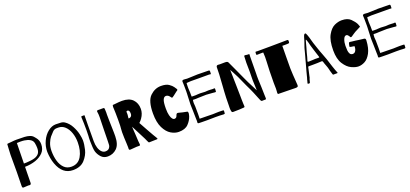

<svg xmlns="http://www.w3.org/2000/svg" viewBox="34 -1785 6110 2861"><g transform="rotate(-20 3089.0 -354.5)"><path d="M550 -517Q550 -434 501.5 -384Q453 -334 379 -308Q299 -281 208 -280L206 -171L204 -30Q204 0 180 0Q174 0 168 -1Q162 -2 158 -2L120 0L81 2Q70 2 66 -6Q62 -14 62 -30Q62 -35 62.5 -49Q63 -63 63 -91Q66 -244 66 -246V-520Q66 -560 70 -607L74 -673Q74 -689 77.5 -691.5Q81 -694 93 -694Q101 -694 141 -698Q193 -704 224 -704Q308 -704 352.5 -701.5Q397 -699 432.5 -687.5Q468 -676 489 -651Q493 -646 511.5 -624Q530 -602 540 -575Q550 -548 550 -517ZM475 -482Q475 -520 467 -561Q459 -602 422 -624Q385 -646 333 -653Q306 -657 269 -657Q253 -657 215 -655L209 -332Q248 -331 284 -335Q366 -341 405 -360Q441 -377 458 -405.5Q475 -434 475 -482Z M1154 -356Q1154 -294 1134.5 -212Q1115 -130 1051 -59.5Q987 11 866 11Q700 11 630 -182Q599 -269 595 -376Q595 -464 632 -543.5Q669 -623 729.5 -671Q790 -719 854 -719Q912 -719 940.5 -716Q969 -713 992 -698Q1052 -658 1088.5 -590Q1125 -522 1139.5 -457.5Q1154 -393 1154 -356ZM1071 -356Q1071 -438 1046.5 -507.5Q1022 -577 977.5 -618.5Q933 -660 875 -660Q870 -660 848.5 -660Q827 -660 811 -653Q795 -646 782 -632Q749 -599 726.5 -571.5Q704 -544 681.5 -490Q659 -436 659 -365Q659 -281 679.5 -208.5Q700 -136 745 -90.5Q790 -45 861 -45Q967 -45 1019 -133.5Q1071 -222 1071 -356Z M1300 -288Q1300 -230 1314.5 -184Q1329 -138 1355 -112Q1381 -86 1413 -86Q1457 -86 1476.5 -111.5Q1496 -137 1496 -165L1498 -226Q1501 -376 1501 -392Q1501 -415 1503 -483Q1506 -540 1506 -595Q1506 -644 1502 -664Q1499 -676 1499 -683Q1499 -697 1505.5 -700.5Q1512 -704 1518.5 -703.5Q1525 -703 1527 -703Q1537 -702 1549.5 -702.5Q1562 -703 1572 -703H1598Q1614 -703 1616.5 -698.5Q1619 -694 1620 -679Q1622 -657 1622 -625Q1622 -603 1621 -593Q1620 -583 1622 -509Q1627 -387 1627 -308V-247Q1625 -118 1565.5 -60.5Q1506 -3 1422 -3Q1358 -3 1319 -45.5Q1280 -88 1264 -140Q1257 -163 1253.5 -211.5Q1250 -260 1250 -311Q1250 -368 1253 -387Q1255 -401 1255 -480Q1255 -606 1251 -662Q1250 -668 1250 -678Q1250 -709 1269 -701L1280 -700Q1284 -700 1288.5 -701Q1293 -702 1298 -702Q1303 -702 1303 -691Q1302 -679 1301 -551Q1300 -423 1300 -288Z M2206 1Q2206 5 2201 6Q2196 7 2192.5 7Q2189 7 2187 7L2074 10Q2066 10 2061.5 3Q2057 -4 2049 -22Q2044 -37 2031 -62Q2011 -98 1962 -197L1911 -296L1914 -243L1919 -167Q1925 -33 1929 -19Q1930 -15 1930 -9Q1930 9 1911 9Q1905 9 1901 8Q1885 6 1823 12Q1781 16 1772 16Q1759 16 1754.5 11Q1750 6 1750 -6L1751 -29L1749 -87Q1743 -191 1743 -268Q1743 -308 1746 -323Q1751 -348 1751 -464Q1751 -585 1747 -647Q1746 -655 1746 -669Q1746 -685 1749 -692Q1752 -699 1755.5 -699.5Q1759 -700 1768 -700L1790 -702Q1859 -710 1900 -710Q2012 -710 2068.5 -652.5Q2125 -595 2125 -503Q2125 -430 2078 -363Q2058 -334 2032 -311L2102 -184Q2179 -46 2192 -28Q2206 -6 2206 1ZM1932 -435Q1960 -448 1960 -488Q1960 -517 1951 -531Q1942 -545 1928 -545Q1917 -545 1909 -537Q1908 -536 1909 -523Q1910 -510 1910 -497Q1910 -486 1909 -481Q1905 -464 1905 -446L1904 -437L1905 -429Q1920 -429 1932 -435Z M2724 -606Q2734 -593 2734 -586Q2734 -580 2730 -576Q2726 -572 2720 -569Q2714 -566 2712 -564Q2700 -556 2680 -539Q2671 -532 2653.5 -518.5Q2636 -505 2630 -502Q2626 -499 2622 -499Q2615 -499 2609 -507Q2603 -515 2601 -518Q2599 -521 2590.5 -531Q2582 -541 2569 -548Q2556 -555 2540 -555Q2510 -555 2493 -516Q2476 -477 2476 -377Q2476 -311 2487 -269Q2498 -227 2513.5 -208.5Q2529 -190 2543 -190Q2563 -190 2573.5 -199Q2584 -208 2592 -233Q2600 -257 2618 -257Q2624 -257 2631.5 -255Q2639 -253 2643 -252Q2653 -248 2692 -239.5Q2731 -231 2759 -226Q2773 -223 2773 -202Q2773 -192 2772 -187Q2771 -174 2764 -152Q2743 -88 2692.5 -36.5Q2642 15 2542 15Q2481 15 2419 -22Q2357 -59 2314 -145.5Q2271 -232 2271 -373Q2271 -573 2348 -646.5Q2425 -720 2521 -720Q2603 -720 2645 -690.5Q2687 -661 2703.5 -636.5Q2720 -612 2724 -606Z M3285 -654Q3285 -631 3281 -631Q3275 -631 3267.5 -632.5Q3260 -634 3249 -634H3089L2965 -635Q2959 -635 2920 -632L2897 -630L2895 -603Q2894 -588 2894 -556Q2894 -540 2896 -514Q2898 -490 2898 -479V-439Q2898 -423 2899 -414Q2908 -413 2926 -413H2966Q2972 -413 2990 -415Q3016 -417 3035 -417Q3043 -417 3091 -414L3113 -413Q3121 -413 3136 -414.5Q3151 -416 3165 -416L3198 -415Q3224 -413 3234 -413Q3245 -413 3249 -414L3255 -415Q3262 -415 3265 -410.5Q3268 -406 3267 -402Q3266 -395 3266 -384.5Q3266 -374 3265 -366Q3264 -358 3262 -356.5Q3260 -355 3250 -355L3210 -359Q3135 -366 3112 -366Q3027 -366 2987 -363Q2971 -361 2952 -361Q2933 -361 2928 -361Q2909 -361 2900 -362L2897 -346Q2895 -328 2895 -314Q2895 -302 2897 -286Q2899 -270 2899 -258L2900 -139L2899 -89Q2898 -80 2898 -64Q2911 -63 2936 -63Q2957 -62 3001 -62L3055 -61Q3072 -60 3107 -60Q3128 -60 3162 -62L3204 -63Q3228 -63 3244 -62Q3260 -61 3268 -61Q3276 -61 3277.5 -58Q3279 -55 3279 -45Q3279 -38 3278 -30.5Q3277 -23 3277 -14Q3277 -7 3272 -4.5Q3267 -2 3256 -2Q3245 -2 3238 -3Q3211 -6 3129 -6Q3079 -6 3057 -5Q3040 -4 3001 -4L2908 -5Q2892 -6 2870 -6Q2856 -6 2851.5 -9.5Q2847 -13 2847 -21L2848 -37Q2849 -41 2849 -46Q2849 -49 2848 -60.5Q2847 -72 2847 -103Q2847 -133 2845 -201Q2842 -257 2842 -309Q2842 -331 2847 -436Q2848 -457 2849 -478Q2850 -499 2850 -516Q2850 -632 2847 -669Q2844 -693 2876 -693Q2884 -693 2902 -691Q2918 -689 2926 -689L2989 -691Q3057 -695 3094 -695Q3137 -695 3215 -693Q3240 -692 3268 -692Q3280 -692 3283 -686Q3286 -680 3285.5 -673.5Q3285 -667 3285 -665Z M3540 -724Q3562 -724 3572.5 -719.5Q3583 -715 3589 -704Q3599 -683 3614 -650L3651 -570L3698 -467Q3711 -439 3732 -393Q3753 -347 3762 -329Q3779 -294 3784 -286L3812 -231L3843 -170L3841 -228L3837 -326V-356Q3837 -411 3839 -467Q3839 -509 3838 -535L3837 -611L3841 -707Q3841 -722 3856 -722Q3861 -722 3876 -719Q3885 -717 3895 -717Q3905 -717 3911 -717Q3919 -717 3921.5 -715Q3924 -713 3924 -708Q3924 -704 3923 -699Q3922 -694 3922 -688L3921 -602L3919 -400L3918 -371Q3918 -337 3919 -309Q3920 -281 3921 -263Q3924 -220 3924 -191Q3924 -195 3927 -72L3929 -16V-14Q3929 6 3910 4Q3907 3 3898 3L3869 4H3863Q3856 4 3852.5 1Q3849 -2 3841 -16Q3838 -23 3833 -36Q3828 -49 3821 -65Q3778 -173 3759 -212Q3737 -254 3648 -453Q3628 -494 3603 -540L3574 -592L3577 -497L3578 -438Q3580 -372 3580 -351Q3580 -269 3583 -186L3584 -108Q3584 -87 3586 -47L3588 -12V-10Q3588 0 3583 3Q3578 6 3569 6L3547 7Q3526 10 3502 10Q3474 10 3456 11L3405 12Q3390 12 3385 6.5Q3380 1 3379 -6Q3378 -13 3377 -16Q3373 -34 3373 -60Q3373 -84 3374 -101Q3374 -153 3376 -222.5Q3378 -292 3381 -322L3386 -393Q3398 -559 3398 -580Q3398 -659 3401 -698Q3403 -725 3429 -725Q3437 -725 3444 -724Q3451 -723 3455 -723Z M4540 -687Q4541 -674 4535 -669Q4529 -664 4516 -664Q4508 -664 4485.5 -663Q4463 -662 4431 -663H4427L4425 -482L4424 -306Q4424 -266 4428.5 -204.5Q4433 -143 4434 -127Q4440 -47 4440 -37Q4441 -17 4431 -11Q4421 -5 4396 -5L4352 -6Q4347 -6 4188 -9L4126 -10Q4116 -10 4116 -30Q4116 -37 4118 -57Q4120 -83 4120 -97Q4118 -123 4118 -188Q4118 -275 4120.5 -374Q4123 -473 4127 -523Q4129 -549 4129 -593Q4129 -642 4126 -667L4108 -668L4025 -666Q4017 -666 4017 -682L4018 -704Q4018 -712 4020.5 -714.5Q4023 -717 4029 -717Q4033 -717 4039 -716Q4045 -715 4053 -715L4266 -716L4440 -718Q4481 -719 4524 -719Q4536 -718 4538.5 -713Q4541 -708 4540.5 -699.5Q4540 -691 4540 -687Z M5064 -4Q5064 0 5053 0H4997Q4993 0 4990.5 -1.5Q4988 -3 4986 -9Q4982 -20 4975 -45Q4966 -70 4963 -90Q4960 -105 4953.5 -126Q4947 -147 4942 -158Q4933 -177 4926 -201L4917 -230Q4912 -241 4909.5 -243.5Q4907 -246 4901 -246Q4880 -246 4870 -245L4827 -243Q4819 -242 4753 -242H4692H4690Q4684 -242 4681 -231L4679 -221L4675 -202Q4673 -197 4662 -144Q4659 -127 4652 -100Q4650 -80 4643 -67Q4641 -64 4638 -53Q4635 -42 4633 -35Q4630 -27 4626 -9Q4625 -8 4624 -4.5Q4623 -1 4621 -0.5Q4619 0 4615 0H4595Q4586 0 4590 -13Q4590 -16 4591 -18Q4591 -20 4592 -23Q4593 -26 4595 -32L4604 -69Q4606 -75 4611 -90Q4616 -105 4618 -118Q4623 -142 4637 -191L4645 -219Q4664 -281 4669 -306L4683 -359Q4693 -392 4695 -401Q4702 -431 4715 -476L4722 -504L4728 -525Q4738 -559 4745 -574Q4747 -580 4759.5 -615.5Q4772 -651 4776 -672Q4783 -696 4790.5 -708Q4798 -720 4811 -720Q4816 -720 4821 -711Q4826 -702 4831 -689Q4836 -676 4838 -670Q4846 -651 4866 -575L4874 -547Q4875 -539 4907 -449L4926 -394L4944 -347Q4972 -268 4980 -251Q5015 -145 5021 -123Q5028 -97 5043.5 -58Q5059 -19 5061 -14Q5064 -7 5064 -4ZM4887 -318Q4887 -323 4880 -340Q4874 -355 4862 -396Q4853 -429 4844 -453Q4834 -483 4822.5 -524Q4811 -565 4809 -577Q4794 -630 4789 -630Q4786 -630 4779 -603L4773 -581Q4766 -554 4755 -513.5Q4744 -473 4735 -445Q4729 -419 4718.5 -379.5Q4708 -340 4702 -325Q4700 -319 4700 -318Q4700 -311 4706.5 -309Q4713 -307 4719.5 -307.5Q4726 -308 4728 -308L4786 -310Q4798 -312 4820 -312L4874 -311Q4887 -311 4887 -318Z M5596 -583Q5600 -573 5604 -562Q5608 -551 5611 -543Q5612 -541 5612 -538Q5612 -535 5609.5 -533Q5607 -531 5603 -529.5Q5599 -528 5594 -525L5571 -513Q5536 -494 5522 -488Q5500 -475 5486 -465L5467 -452Q5461 -447 5448 -439Q5444 -436 5440 -436Q5434 -434 5432 -434Q5427 -434 5423.5 -441Q5420 -448 5417 -452Q5415 -455 5409 -464Q5403 -473 5394.5 -479.5Q5386 -486 5375 -486Q5345 -486 5328 -439.5Q5311 -393 5311 -342Q5311 -295 5313.5 -266.5Q5316 -238 5329.5 -214Q5343 -190 5374 -190Q5414 -190 5430 -240Q5437 -261 5437 -290L5417 -294Q5393 -298 5382 -299Q5363 -301 5363 -313Q5363 -320 5371 -352Q5376 -368 5381 -371Q5386 -374 5396 -373Q5401 -372 5419.5 -369.5Q5438 -367 5478 -363L5533 -355Q5589 -347 5608 -346Q5625 -345 5631 -328Q5633 -318 5632 -311Q5625 -187 5585.5 -114.5Q5546 -42 5494 -14Q5442 14 5391 14Q5345 14 5281.5 -15Q5218 -44 5167 -123Q5116 -202 5116 -338Q5116 -496 5164 -580.5Q5212 -665 5272 -692Q5332 -719 5386 -719Q5480 -719 5527.5 -672Q5575 -625 5596 -583Z M6149 -654Q6149 -631 6145 -631Q6139 -631 6131.5 -632.5Q6124 -634 6113 -634H5953L5829 -635Q5823 -635 5784 -632L5761 -630L5759 -603Q5758 -588 5758 -556Q5758 -540 5760 -514Q5762 -490 5762 -479V-439Q5762 -423 5763 -414Q5772 -413 5790 -413H5830Q5836 -413 5854 -415Q5880 -417 5899 -417Q5907 -417 5955 -414L5977 -413Q5985 -413 6000 -414.5Q6015 -416 6029 -416L6062 -415Q6088 -413 6098 -413Q6109 -413 6113 -414L6119 -415Q6126 -415 6129 -410.5Q6132 -406 6131 -402Q6130 -395 6130 -384.5Q6130 -374 6129 -366Q6128 -358 6126 -356.5Q6124 -355 6114 -355L6074 -359Q5999 -366 5976 -366Q5891 -366 5851 -363Q5835 -361 5816 -361Q5797 -361 5792 -361Q5773 -361 5764 -362L5761 -346Q5759 -328 5759 -314Q5759 -302 5761 -286Q5763 -270 5763 -258L5764 -139L5763 -89Q5762 -80 5762 -64Q5775 -63 5800 -63Q5821 -62 5865 -62L5919 -61Q5936 -60 5971 -60Q5992 -60 6026 -62L6068 -63Q6092 -63 6108 -62Q6124 -61 6132 -61Q6140 -61 6141.5 -58Q6143 -55 6143 -45Q6143 -38 6142 -30.5Q6141 -23 6141 -14Q6141 -7 6136 -4.5Q6131 -2 6120 -2Q6109 -2 6102 -3Q6075 -6 5993 -6Q5943 -6 5921 -5Q5904 -4 5865 -4L5772 -5Q5756 -6 5734 -6Q5720 -6 5715.5 -9.5Q5711 -13 5711 -21L5712 -37Q5713 -41 5713 -46Q5713 -49 5712 -60.5Q5711 -72 5711 -103Q5711 -133 5709 -201Q5706 -257 5706 -309Q5706 -331 5711 -436Q5712 -457 5713 -478Q5714 -499 5714 -516Q5714 -632 5711 -669Q5708 -693 5740 -693Q5748 -693 5766 -691Q5782 -689 5790 -689L5853 -691Q5921 -695 5958 -695Q6001 -695 6079 -693Q6104 -692 6132 -692Q6144 -692 6147 -686Q6150 -680 6149.5 -673.5Q6149 -667 6149 -665Z"/></g></svg>

Font: Barrio
Style: Regular
Weight: 400
Designer: Pablo Cosgaya & Sergio Jimenez
Foundry: Pablo Cosgaya & Sergio Jimenez
Version: Version 1.005